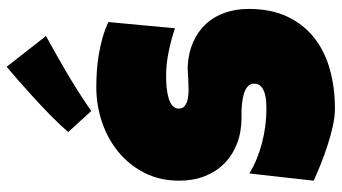

<svg xmlns="http://www.w3.org/2000/svg" viewBox="-243 -768 1018 572"><g transform="rotate(-90 266.0 -482.0)"><path d="M525.4 -250Q525.4 -183.1 502.2 -134.5Q479 -85.9 438.7 -54.4Q398.4 -22.9 344.5 -8.1Q290.5 6.8 228.5 6.8Q204.6 6.8 176 0.5Q147.5 -5.9 118.2 -15.4Q88.9 -24.9 61.8 -35.9Q34.7 -46.9 13.7 -56.6L35.2 -248Q76.7 -223.1 127.2 -210.2Q177.7 -197.3 226.6 -197.3Q235.8 -197.3 249 -198Q262.2 -198.7 274.2 -202.4Q286.1 -206.1 294.4 -213.4Q302.7 -220.7 302.7 -234.4Q302.7 -243.7 296.9 -250.2Q291 -256.8 281.7 -261Q272.5 -265.1 260.7 -267.3Q249 -269.5 237.8 -270.5Q226.6 -271.5 216.8 -271.5Q207 -271.5 201.2 -271.5Q159.2 -271.5 124.8 -284.7Q90.3 -297.9 65.7 -322Q41 -346.2 27.3 -380.6Q13.7 -415 13.7 -457Q13.7 -514.6 36.9 -560.3Q60.1 -606 98.9 -637.9Q137.7 -669.9 188 -687Q238.3 -704.1 292 -704.1Q315.9 -704.1 341.3 -702.4Q366.7 -700.7 391.8 -696.3Q417 -691.9 440.9 -685.1Q464.8 -678.2 486.3 -668L467.8 -469.7Q434.6 -481 398.2 -488.5Q361.8 -496.1 327.1 -496.1Q320.8 -496.1 310.8 -495.8Q300.8 -495.6 289.8 -494.4Q278.8 -493.2 267.6 -490.7Q256.3 -488.3 247.6 -484.1Q238.8 -480 233.4 -473.1Q228 -466.3 228.5 -457Q229 -446.3 236.6 -440.4Q244.1 -434.6 256.1 -431.9Q268.1 -429.2 282.5 -429.2Q296.9 -429.2 311 -429.9Q325.2 -430.7 337.4 -431.4Q349.6 -432.1 357.4 -431.6Q396.5 -429.2 427.7 -415Q459 -400.9 480.7 -377.4Q502.4 -354 513.9 -321.5Q525.4 -289.1 525.4 -250ZM444.8 -854Q386.7 -822.3 331.5 -789.8Q276.4 -757.3 221.2 -719.2L158.7 -787.6Q168.5 -799.3 182.1 -813.7Q195.8 -828.1 211.2 -843.3Q226.6 -858.4 243.2 -873.8Q259.8 -889.2 275.4 -903.3Q312.5 -937 353 -971.2Z"/></g></svg>

Font: Luckiest Guy RUS-BEL-UKR
Style: Regular
Weight: 400
Designer: Astigmatic (AOETI)
Foundry: Astigmatic (AOETI)
Version: Version 1.00 March 11, 2019, initial release